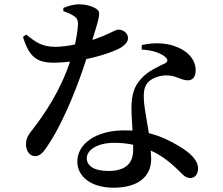

<svg xmlns="http://www.w3.org/2000/svg" viewBox="-20 -821 1040 894"><path d="M600 -147V-122C600 -64 568 -25 485 -25C414 -25 384 -51 384 -85C384 -118 426 -156 512 -156C544 -156 573 -153 600 -147ZM640 -590C684 -588 722 -577 747 -558C760 -547 764 -536 752 -528C719 -511 671 -493 636 -453C605 -420 592 -378 592 -318C592 -286 595 -249 597 -213L560 -214C420 -214 340 -147 340 -69C340 -1 401 53 509 53C618 53 684 5 684 -81L682 -120C728 -99 764 -72 795 -43C826 -15 840 8 865 8C885 8 902 -6 902 -37C902 -74 868 -109 811 -142C776 -163 730 -187 673 -201C664 -257 654 -312 651 -341C648 -379 648 -412 666 -434C684 -456 717 -468 749 -470C799 -472 821 -447 854 -447C880 -447 891 -466 891 -495C891 -544 853 -587 788 -608C749 -621 693 -624 640 -611ZM275 -769C287 -765 304 -759 320 -749C337 -739 344 -728 343 -707C342 -683 337 -649 329 -614C301 -608 268 -603 239 -603C173 -603 145 -626 102 -660L87 -649C116 -555 152 -529 232 -529C255 -529 280 -531 306 -534C261 -398 187 -288 123 -207C107 -186 101 -170 101 -149C101 -121 116 -94 144 -94C168 -94 184 -115 205 -147C284 -267 349 -443 382 -546C449 -560 511 -581 544 -600C558 -610 576 -623 576 -643C576 -668 553 -683 531 -683C515 -683 492 -662 410 -635C442 -739 451 -765 431 -778C412 -792 380 -801 347 -801C323 -801 293 -792 275 -784Z"/></svg>

Font: Noto Serif CJK JP SemiBold
Style: Regular
Weight: 600
Designer: Ryoko NISHIZUKA 西塚涼子 (kana & ideographs); Frank Grießhammer (Latin, Greek & Cyrillic); Wenlong ZHANG 张文龙 (bopomofo); San
Foundry: Adobe
Version: Version 2.001;hotconv 1.1.0;makeotfexe 2.6.0